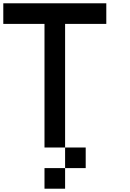

<svg xmlns="http://www.w3.org/2000/svg" viewBox="-20 -895 790 1165"><path d="M0 -750V-875H625V-750H375V0H250V-750ZM250 250V125H375V250ZM375 0H500V125H375Z"/></svg>

Font: Galmuri7 Regular
Style: Regular
Weight: 400
Designer: Lee Minseo (quiple)
Version: Version 2.399;hotconv 1.1.1;makeotfexe 2.6.0 DEVELOPMENT